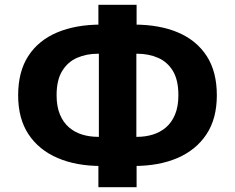

<svg xmlns="http://www.w3.org/2000/svg" viewBox="-20 -757 985 804"><path d="M392 27V-89L430 -62H403Q299 -62 221 -95.5Q143 -129 99.5 -194.5Q56 -260 56 -358Q56 -457 98.5 -522.5Q141 -588 219 -621Q297 -654 403 -654H430L392 -627V-737H552V-627L514 -654H541Q648 -654 725.5 -621Q803 -588 845.5 -522.5Q888 -457 888 -358Q888 -260 844.5 -194.5Q801 -129 723.5 -95.5Q646 -62 541 -62H514L552 -89V27ZM394 -155V-561L425 -532H390Q342 -532 303 -515Q264 -498 240.5 -460Q217 -422 217 -358Q217 -311 231 -277.5Q245 -244 269 -223.5Q293 -203 324 -193.5Q355 -184 390 -184H425ZM551 -155 519 -184H555Q589 -184 620 -193.5Q651 -203 675 -223.5Q699 -244 713 -277.5Q727 -311 727 -358Q727 -422 704 -460Q681 -498 641.5 -515Q602 -532 555 -532H519L551 -561Z"/></svg>

Font: Nunito Sans 10pt ExtraBold
Style: Regular
Weight: 800
Designer: Vernon Adams
Foundry: Vernon Adams
Version: Version 3.101;gftools[0.9.27]